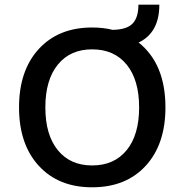

<svg xmlns="http://www.w3.org/2000/svg" viewBox="-20 -787 785 817"><path d="M570 -606Q684 -515 684 -330Q684 -173 600 -81.5Q516 10 372 10Q229 10 145 -81.5Q61 -173 61 -330Q61 -487 145 -578.5Q229 -670 372 -670Q420 -670 459 -660Q520 -661 544.5 -687Q569 -713 569 -767H658Q658 -648 570 -606ZM372 -83Q466 -83 519 -148Q572 -213 572 -330Q572 -447 519 -512Q466 -577 372 -577Q279 -577 226 -512Q173 -447 173 -330Q173 -213 226 -148Q279 -83 372 -83Z"/></svg>

Font: Elaine Sans Medium
Style: Regular
Weight: 500
Designer: Wei Huang
Foundry: Wei Huang
Version: Version 2.001;December 24, 2019;FontCreator 12.0.0.2547 64-b